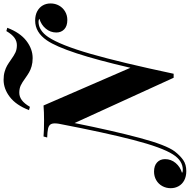

<svg xmlns="http://www.w3.org/2000/svg" viewBox="-94 -952 1041 1052"><g transform="rotate(-90 426.0 -426.5)"><path d="M0 0ZM624.5 -886.2Q647.5 -869.6 664.3 -861.8Q681.2 -854 704.1 -854Q726.1 -854 744.6 -867.4Q763.2 -880.9 781.2 -911.6L799.3 -906.7Q772.5 -836.4 727.8 -802Q683.1 -767.6 633.3 -767.6Q608.4 -767.6 588.9 -773.2Q569.3 -778.8 555.4 -786.9Q541.5 -794.9 522.9 -808.1Q500.5 -824.7 483.4 -832.8Q466.3 -840.8 443.4 -840.8Q421.9 -840.8 403.1 -827.1Q384.3 -813.5 366.2 -782.7L348.1 -787.6Q375.5 -858.4 420.2 -892.6Q464.8 -926.8 514.2 -926.8Q539.1 -926.8 558.6 -921.1Q578.1 -915.5 592 -907.5Q606 -899.4 624.5 -886.2ZM932.6 -669.4Q932.6 -644 920.9 -623Q909.2 -602.1 888.4 -589.8Q867.7 -577.6 841.8 -577.6Q809.1 -577.6 791.3 -594.2Q773.4 -610.8 773.4 -637.7Q773.4 -670.4 794.7 -695.8Q815.9 -721.2 848.6 -730.5Q842.8 -735.4 832 -735.4Q784.2 -734.9 748.5 -682.1Q704.1 -615.7 656.2 -449.2Q608.4 -282.7 547.4 4.9H525.4L277.3 -538.1Q234.9 -327.1 196 -181.6Q157.2 -36.1 121.6 11.2Q98.6 40.5 74.5 57.4Q50.3 74.2 14.2 74.2Q-15.6 74.2 -36.6 63Q-57.6 51.8 -68.6 32.2Q-79.6 12.7 -79.6 -11.2Q-79.6 -36.6 -67.9 -57.6Q-56.2 -78.6 -35.4 -90.6Q-14.6 -102.5 11.2 -102.5Q43.5 -102.5 61.5 -85.9Q79.6 -69.3 79.6 -42.5Q79.6 -9.3 58.3 15.9Q37.1 41 4.4 50.8Q9.3 55.2 20.5 55.2Q71.3 55.2 105.5 1Q144 -59.1 184.6 -215.6Q225.1 -372.1 273.4 -624Q275.4 -635.7 275.4 -646.5Q275.4 -663.1 268.3 -671.6Q261.2 -680.2 245.1 -683.6Q229 -687 198.2 -688L203.6 -708Q234.9 -705.1 292.5 -705.1Q338.9 -705.1 373.5 -708L580.1 -231.9Q663.6 -593.3 730.5 -689.9Q774.4 -753.9 838.4 -753.9Q868.2 -753.9 889.4 -742.7Q910.6 -731.4 921.6 -712.4Q932.6 -693.4 932.6 -669.4Z"/></g></svg>

Font: TypoPRO Playfair Display
Style: Bold Italic
Weight: 700
Italic angle: -14.9847°
Designer: Claus Eggers Sørensen
Foundry: Claus Eggers Sørensen
Version: Version 1.004;PS 001.004;hotconv 1.0.70;makeotf.lib2.5.58329